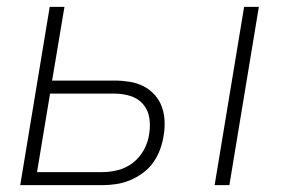

<svg xmlns="http://www.w3.org/2000/svg" viewBox="-20 -540 840 560"><path d="M606 0 692 -520H735L649 0ZM39 0 125 -520H168L132 -305H314Q336 -305 358 -301.5Q380 -298 398.5 -288.5Q417 -279 431 -263.5Q445 -248 452 -228.5Q459 -209 460 -187Q461 -165 457 -143Q454 -123 446.5 -103Q439 -83 426.5 -65.5Q414 -48 396 -35Q378 -22 358.5 -14Q339 -6 318.5 -3Q298 0 278 0ZM88 -38H278Q301 -38 324.5 -44Q348 -50 368 -65.5Q388 -81 400 -103.5Q412 -126 415 -149Q419 -173 415.5 -196Q412 -219 397.5 -236Q383 -253 360.5 -260Q338 -267 314 -267H126Z"/></svg>

Font: Iosevka Aile XLt Obl
Style: Regular
Weight: 200
Italic angle: -9°
Designer: Belleve Invis
Foundry: Belleve Invis
Version: Version 31.1.0; ttfautohint (v1.8.4)